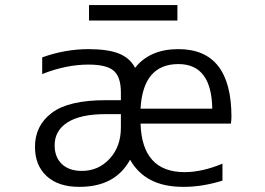

<svg xmlns="http://www.w3.org/2000/svg" viewBox="-20 -723 1040 753"><path d="M329.1 -642.6V-703.1H675.8V-642.6ZM531.2 -296.9H812.5Q809.6 -471.7 679.7 -471.7Q541 -471.7 531.2 -296.9ZM531.2 -238.3Q537.1 -47.9 704.1 -47.9Q772.5 -47.9 852.5 -81.1V-14.6Q770.5 10.7 697.3 9.8Q549.8 9.8 490.2 -96.7Q431.6 10.7 290 9.8Q209 9.8 163.1 -32.2Q117.2 -74.2 117.2 -147.5Q117.2 -230.5 183.1 -280.3Q249 -330.1 394.5 -330.1H454.1V-360.4Q454.1 -420.9 426.3 -445.3Q398.4 -469.7 327.1 -469.7Q239.3 -469.7 145.5 -432.6V-498Q235.4 -530.3 327.1 -530.3Q402.3 -530.3 445.8 -513.2Q489.3 -496.1 509.8 -457Q567.4 -530.3 679.7 -530.3Q887.7 -530.3 887.7 -264.6Q887.7 -255.9 885.7 -238.3ZM454.1 -259.8V-275.4H394.5Q295.9 -275.4 245.1 -243.2Q194.3 -210.9 194.3 -153.3Q194.3 -106.4 222.7 -79.6Q251 -52.7 300.8 -52.7Q366.2 -52.7 410.2 -100.6Q454.1 -148.4 454.1 -222.7Z"/></svg>

Font: Gen Shin Gothic Monospace Normal
Style: Regular
Weight: 350
Designer: [Source Han Sans]
Ryoko NISHIZUKA  (kana & ideographs); Paul D. Hunt (Latin, Greek & Cyrillic); Wenlong ZHANG  (bopomofo
Version: Version 1.002.20150607